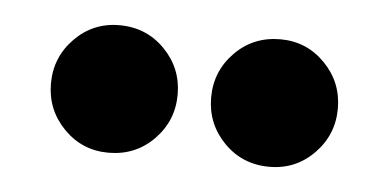

<svg xmlns="http://www.w3.org/2000/svg" viewBox="-28 -770 486 240"><g transform="rotate(5 215.0 -650.0)"><path d="M114 -570Q81 -570 58 -593.5Q35 -617 35 -650Q35 -683 58 -706.5Q81 -730 114 -730Q148 -730 171 -706.5Q194 -683 194 -650Q194 -617 171 -593.5Q148 -570 114 -570ZM316 -570Q282 -570 259 -593.5Q236 -617 236 -650Q236 -683 259 -706.5Q282 -730 316 -730Q349 -730 372 -706.5Q395 -683 395 -650Q395 -617 372 -593.5Q349 -570 316 -570Z"/></g></svg>

Font: Golos UI
Style: Bold
Weight: 700
Designer: A.Korolkova, Vitaly Kuzmin
Foundry: ParaType Ltd
Version: Version 2.000